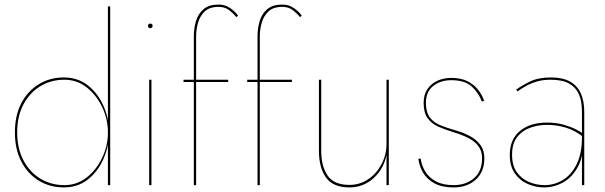

<svg xmlns="http://www.w3.org/2000/svg" viewBox="-20 -808 2640 838"><path d="M451 -780V0H461V-780ZM45 -230Q45 -157 73 -103Q101 -49 149.5 -19.5Q198 10 258 10Q320 10 364 -25Q408 -60 432 -115.5Q456 -171 456 -230Q456 -290 432 -345Q408 -400 364 -435Q320 -470 258 -470Q198 -470 149.5 -440.5Q101 -411 73 -357.5Q45 -304 45 -230ZM55 -230Q55 -301 82.5 -352.5Q110 -404 156.5 -432Q203 -460 261 -460Q316 -460 358.5 -426.5Q401 -393 426 -340.5Q451 -288 451 -230Q451 -172 426 -119.5Q401 -67 358.5 -33.5Q316 0 261 0Q203 0 156.5 -28Q110 -56 82.5 -108Q55 -160 55 -230Z M626 -695Q626 -691 628.5 -688Q631 -685 636 -685Q641 -685 643.5 -688Q646 -691 646 -695Q646 -700 643.5 -702.5Q641 -705 636 -705Q631 -705 628.5 -702.5Q626 -700 626 -695ZM631 -460V0H641V-460Z M781 -460V-450H976V-460ZM1012 -733 1019 -740Q1012 -750 1000 -761Q988 -772 972 -780Q956 -788 934 -788Q892 -788 868.5 -768Q845 -748 835.5 -716.5Q826 -685 826 -650V0H836V-650Q836 -678 844 -707.5Q852 -737 873 -757.5Q894 -778 934 -778Q962 -778 981 -763Q1000 -748 1012 -733Z M1059 -460V-450H1254V-460ZM1290 -733 1297 -740Q1290 -750 1278 -761Q1266 -772 1250 -780Q1234 -788 1212 -788Q1170 -788 1146.5 -768Q1123 -748 1113.5 -716.5Q1104 -685 1104 -650V0H1114V-650Q1114 -678 1122 -707.5Q1130 -737 1151 -757.5Q1172 -778 1212 -778Q1240 -778 1259 -763Q1278 -748 1290 -733Z M1382 -150V-460H1372V-150Q1372 -76 1403 -33Q1434 10 1505 10Q1565 10 1609.5 -29.5Q1654 -69 1667 -132V0H1677V-460H1667V-180Q1667 -133 1645.5 -92Q1624 -51 1587.5 -26Q1551 -1 1505 -1Q1438 -1 1410 -41.5Q1382 -82 1382 -150Z M1816 -116 1806 -115Q1810 -83 1826.5 -54.5Q1843 -26 1876 -8Q1909 10 1960 10Q2019 10 2056.5 -24Q2094 -58 2094 -117Q2094 -153 2075.5 -177Q2057 -201 2027.5 -216Q1998 -231 1965 -240Q1930 -250 1901.5 -261.5Q1873 -273 1856 -295.5Q1839 -318 1839 -359Q1839 -408 1871 -433Q1903 -458 1949 -458Q2010 -458 2040 -429.5Q2070 -401 2083 -365L2093 -368Q2084 -394 2066.5 -416.5Q2049 -439 2020.5 -453.5Q1992 -468 1949 -468Q1916 -468 1889 -455.5Q1862 -443 1845.5 -419Q1829 -395 1829 -359Q1829 -316 1846.5 -292Q1864 -268 1893.5 -255Q1923 -242 1959 -231Q1993 -221 2021.5 -207Q2050 -193 2067 -171.5Q2084 -150 2084 -117Q2084 -61 2049 -30.5Q2014 0 1960 0Q1913 0 1882.5 -16.5Q1852 -33 1836 -59.5Q1820 -86 1816 -116Z M2215 -133Q2215 -181 2237 -209.5Q2259 -238 2294 -250.5Q2329 -263 2367 -263Q2411 -263 2451 -250.5Q2491 -238 2523 -212V-225Q2513 -234 2490.5 -245Q2468 -256 2437 -264.5Q2406 -273 2367 -273Q2294 -273 2249.5 -236.5Q2205 -200 2205 -132Q2205 -82 2227.5 -50.5Q2250 -19 2284.5 -4.5Q2319 10 2354 10Q2398 10 2437 -11.5Q2476 -33 2501 -77.5Q2526 -122 2526 -190L2520 -210Q2520 -137 2496.5 -90.5Q2473 -44 2436 -22Q2399 0 2357 0Q2322 0 2289.5 -13.5Q2257 -27 2236 -56Q2215 -85 2215 -133ZM2239 -409Q2255 -421 2275.5 -432.5Q2296 -444 2322.5 -452Q2349 -460 2383 -460Q2434 -460 2462.5 -444Q2491 -428 2503 -404Q2515 -380 2517.5 -357Q2520 -334 2520 -320V0H2530V-320Q2530 -368 2514.5 -401.5Q2499 -435 2467 -452.5Q2435 -470 2385 -470Q2330 -470 2294 -452.5Q2258 -435 2233 -417Z"/></svg>

Font: Jost Thin
Style: Regular
Weight: 250
Version: Version 3.710